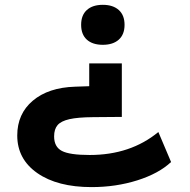

<svg xmlns="http://www.w3.org/2000/svg" viewBox="-20 -534 781 788"><path d="M346.2 -180.2V-273.9H480V-54.2L362.8 -53.2Q299.3 -52.7 264.9 -44.9Q230.5 -37.1 216.3 -20.5Q202.1 -3.9 202.1 25.9Q202.1 68.8 233.9 85.4Q265.6 102.1 348.1 102.1Q515.6 102.1 629.9 7.8L682.1 130.9Q631.8 178.2 543.7 206.1Q455.6 233.9 356 233.9Q215.8 233.9 133.3 176.5Q50.8 119.1 50.8 22Q50.8 -66.9 114.7 -120.8Q178.7 -174.8 288.1 -178.2ZM336.4 -492.9Q313 -471.7 313 -432.1Q313 -392.6 336.4 -371.3Q359.9 -350.1 401.9 -350.1Q443.8 -350.1 467.5 -371.3Q491.2 -392.6 491.2 -432.1Q491.2 -471.7 467.5 -492.9Q443.8 -514.2 401.9 -514.2Q359.9 -514.2 336.4 -492.9Z"/></svg>

Font: Messapia Bold
Style: Regular
Weight: 400
Designer: Luca Marsano
Foundry: Collletttivo
Version: Version 1.000;FEAKit 1.0